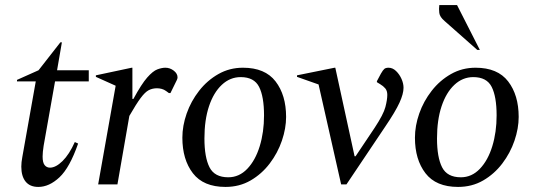

<svg xmlns="http://www.w3.org/2000/svg" viewBox="-20 -727 2115 757"><path d="M131 10Q98 10 81 -11Q64 -32 64 -70Q64 -78 65 -88Q66 -98 68 -108L121 -406H47V-412L132 -450L218 -560H224L205 -450H330V-406H197L152 -152Q150 -139 149 -128.5Q148 -118 148 -110Q148 -86 156 -76Q164 -66 177 -66Q200 -66 226.5 -92Q253 -118 275 -167L288 -161Q255 -66 214.5 -28Q174 10 131 10Z M367 0 436 -389 358 -424V-430L499 -460H502V-337H506Q538 -396 560.5 -421.5Q583 -447 600.5 -453.5Q618 -460 632 -460Q650 -460 665 -448.5Q680 -437 680 -422Q680 -417 677 -411L652 -360H646L635 -368Q627 -374 617.5 -376.5Q608 -379 599 -379Q581 -379 566.5 -371.5Q552 -364 534.5 -340.5Q517 -317 490 -270L443 0Z M869 10Q782 10 740.5 -44Q699 -98 699 -184Q699 -231 716 -279.5Q733 -328 765 -369Q797 -410 841 -435Q885 -460 938 -460Q1025 -460 1066.5 -406Q1108 -352 1108 -266Q1108 -221 1091.5 -172.5Q1075 -124 1043.5 -82.5Q1012 -41 968 -15.5Q924 10 869 10ZM880 -28Q923 -28 955 -61.5Q987 -95 1004 -150.5Q1021 -206 1021 -272Q1021 -346 1001.5 -384.5Q982 -423 929 -423Q887 -423 854.5 -392.5Q822 -362 804 -308Q786 -254 786 -181Q786 -107 806 -67.5Q826 -28 880 -28Z M1325 0 1236 -394 1151 -424V-430L1299 -460H1302L1378 -111H1382L1457 -223Q1492 -276 1499.5 -305Q1507 -334 1507 -353Q1507 -369 1499 -378.5Q1491 -388 1479 -395L1466 -403V-407L1482 -437Q1490 -451 1495.5 -455.5Q1501 -460 1512 -460Q1528 -460 1541.5 -447Q1555 -434 1563 -416Q1571 -398 1571 -381Q1571 -357 1555 -322Q1539 -287 1499 -228L1346 0Z M1786 10Q1699 10 1657.5 -44Q1616 -98 1616 -184Q1616 -231 1633 -279.5Q1650 -328 1682 -369Q1714 -410 1758 -435Q1802 -460 1855 -460Q1942 -460 1983.5 -406Q2025 -352 2025 -266Q2025 -221 2008.5 -172.5Q1992 -124 1960.5 -82.5Q1929 -41 1885 -15.5Q1841 10 1786 10ZM1797 -28Q1840 -28 1872 -61.5Q1904 -95 1921 -150.5Q1938 -206 1938 -272Q1938 -346 1918.5 -384.5Q1899 -423 1846 -423Q1804 -423 1771.5 -392.5Q1739 -362 1721 -308Q1703 -254 1703 -181Q1703 -107 1723 -67.5Q1743 -28 1797 -28ZM1862 -530 1733 -644Q1714 -660 1712 -676Q1710 -692 1712 -707H1782L1872 -530Z"/></svg>

Font: Spectral
Style: Italic
Weight: 400
Italic angle: -10°
Designer: Jean-Baptiste Levee
Foundry: Production Type
Version: Version 2.001